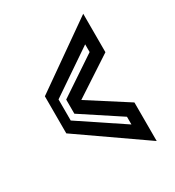

<svg xmlns="http://www.w3.org/2000/svg" viewBox="-148 -684 709 776"><g transform="rotate(-30 206.5 -296.0)"><path d="M357 1 56 -208.5V-381.5L357 -593V-413.5L176 -295L357 -179ZM302 -108V-144L124 -261V-327L302 -446V-482L97.5 -343V-244.5Z"/></g></svg>

Font: Tourney SemiBold
Style: Regular
Weight: 600
Version: Version 1.015